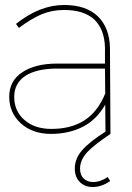

<svg xmlns="http://www.w3.org/2000/svg" viewBox="-20 -537 528 770"><path d="M412 173C393 186 373 193 353 193C338 193 325 188 316 179C306 170 301 157 301 139C301 116 311 94 330 73C349 53 380 29 423 0L421 -345C420 -398 404 -440 373 -471C341 -502 296 -517 237 -517C172 -517 108 -492 44 -441L56 -425C86 -448 116 -466 145 -479C174 -491 204 -497 237 -497C290 -497 331 -484 359 -458C386 -431 400 -394 401 -345V-282H209C150 -282 103 -270 69 -247C34 -224 17 -191 17 -149C17 -106 33 -70 64 -42C95 -14 136 0 185 0C233 0 276 -10 313 -29C350 -48 379 -78 402 -117L403 -9C360 18 329 43 310 65C290 87 280 112 280 139C280 162 287 180 300 193C313 206 330 213 352 213C375 213 399 205 422 189ZM318 -54C282 -31 238 -20 186 -20C141 -20 105 -32 78 -56C51 -79 37 -110 37 -149C37 -185 52 -213 82 -233C112 -252 154 -262 209 -262H401L402 -162C382 -113 354 -77 318 -54Z"/></svg>

Font: Argentum Sans Thin
Style: Regular
Weight: 250
Designer: Julieta Ulanovsky
Foundry: Julieta Ulanovsky
Version: Version 5.001;February 15, 2019;FontCreator 11.5.0.2425 64-b